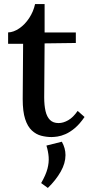

<svg xmlns="http://www.w3.org/2000/svg" viewBox="-20 -660 437 947"><path d="M234 16Q209 16 183.5 9.5Q158 3 137 -16.5Q116 -36 104 -73Q92 -110 92 -171L94 -444H20V-500Q47 -501 75 -520Q103 -539 124 -571Q145 -603 153 -640H200V-500H354V-448L200 -446L198 -179Q198 -141 204.5 -112.5Q211 -84 226.5 -68.5Q242 -53 269 -53Q292 -53 316.5 -67Q341 -81 363 -113L397 -83Q373 -48 349 -28Q325 -8 303 1.5Q281 11 263 13.5Q245 16 234 16ZM216 267 183 243Q206 203 214 172.5Q222 142 220 114.5Q218 87 209 58L285 39Q303 71 303 105Q303 145 279.5 186.5Q256 228 216 267Z"/></svg>

Font: Lora Medium
Style: Regular
Weight: 500
Designer: Olga Karpushina, Alexei Vanyashin (Cyrillic)
Foundry: Cyreal
Version: Version 3.004